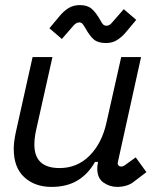

<svg xmlns="http://www.w3.org/2000/svg" viewBox="-20 -720 652 754"><path d="M182 14Q117 14 75.5 -24Q34 -62 34 -135Q34 -150 36 -165.5Q38 -181 42 -200L108 -496H186L122 -210Q115 -179 115 -152Q115 -60 214 -60Q283 -60 331.5 -108.5Q380 -157 398 -238L456 -496H534L443 -84Q441 -76 445 -71Q449 -66 456 -66Q463 -66 470 -71L513 -102L555 -44L505 -6Q493 4 475.5 9Q458 14 440 14Q411 14 386.5 -3Q362 -20 362 -58Q362 -63 362.5 -68Q363 -73 364 -78L365 -84H353Q326 -36 284 -11Q242 14 182 14ZM396 -551Q365 -551 348.5 -565Q332 -579 315 -610Q308 -622 303.5 -627Q299 -632 291 -632Q280 -632 269 -620L223 -567L174 -609L215 -658Q229 -675 248 -687.5Q267 -700 294 -700Q323 -700 340 -685.5Q357 -671 375 -639Q380 -629 385 -624Q390 -619 399 -619Q409 -619 418 -629L466 -684L515 -642L474 -593Q460 -576 441 -563.5Q422 -551 396 -551Z"/></svg>

Font: Space Mono
Style: Italic
Weight: 400
Italic angle: -12°
Monospace: yes
Designer: Colophon Foundry + Benjamin Critton
Foundry: Colophon Foundry & Benjamin Critton
Version: Version 1.003; ttfautohint (v1.8.4.7-5d5b)